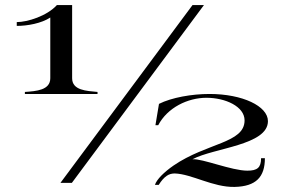

<svg xmlns="http://www.w3.org/2000/svg" viewBox="-20 -720 1137 756"><path d="M264 -412V-700H204C165 -657 88 -633 46 -633V-618C88 -618 143 -628 178 -651V-412C178 -365 123 -361 78 -358V-350H364V-358C321 -362 264 -364 264 -412ZM904 16C988 14 1023 -23 1023 -97H1008C1008 -60 993 -48 954 -48C892 -48 777 -96 738 -93C822 -138 1035 -148 1035 -243C1035 -302 935 -350 805 -350C735 -350 656 -336 606 -311L592 -227H603C639 -296 719 -335 793 -335C867 -335 943 -301 943 -246C943 -156 794 -158 663 -68C627 -43 597 -14 590 8H605C615 -8 625 -20 637 -28C646 -34 656 -37 668 -37C735 -35 819 18 904 16ZM738 -700 218 0H263L783 -700Z"/></svg>

Font: Sprat Extended
Style: Regular
Weight: 400
Width: 9
Designer: Ethan Nakache
Foundry: Collletttivo
Version: Version 2.000;Glyphs 3.2 (3217)